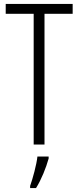

<svg xmlns="http://www.w3.org/2000/svg" viewBox="-20 -734 399 975"><path d="M206 0V-664H349V-714H9V-664H151V0ZM227 71V61H170C166 101 146 174 133 210V221H163C190 178 214 118 227 71Z"/></svg>

Font: Noto Sans Armenian ExtraCondensed Light
Style: Regular
Weight: 300
Width: 2
Designer: Monotype Design Team
Foundry: Monotype Imaging Inc.
Version: Version 2.008